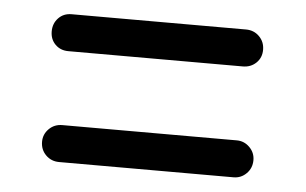

<svg xmlns="http://www.w3.org/2000/svg" viewBox="-34 -554 651 409"><g transform="rotate(5 291.0 -350.0)"><path d="M104 -508H477Q494 -508 505.5 -496.5Q517 -485 517 -468Q517 -451 505.5 -440Q494 -429 477 -429H104Q87 -429 76 -440Q65 -451 65 -468Q65 -485 76 -496.5Q87 -508 104 -508ZM105 -271H478Q494 -271 505.5 -259.5Q517 -248 517 -232Q517 -215 505.5 -203.5Q494 -192 478 -192H105Q88 -192 76.5 -203.5Q65 -215 65 -232Q65 -248 76.5 -259.5Q88 -271 105 -271Z"/></g></svg>

Font: Sepalumica Med
Style: Regular
Weight: 500
Designer: Julieta Ulanovsky
Foundry: Julieta Ulanovsky
Version: Version 7.200